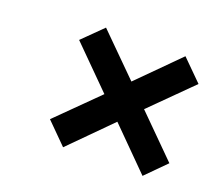

<svg xmlns="http://www.w3.org/2000/svg" viewBox="-86 -692 792 697"><g transform="rotate(20 310.0 -343.0)"><path d="M216.5 -111.5 137 -191 291.5 -344 138 -497.5 214.5 -573 368 -420.5 521 -574 600 -495.5 445.5 -342 599 -189 523 -112.5 370 -266Z"/></g></svg>

Font: Overpass SemiBold
Style: Italic
Weight: 600
Italic angle: -10°
Designer: Delve Withrington, Dave Bailey, Thomas Jockin
Foundry: Delve Fonts LLC
Version: Version 4.000